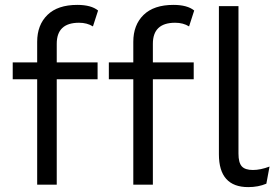

<svg xmlns="http://www.w3.org/2000/svg" viewBox="-20 -755 1132 785"><path d="M303 -662Q212 -662 212 -576V-500H379V-431H212V0H132V-431H32V-500H132V-584Q132 -653 174 -694Q216 -735 296 -735Q353 -735 381 -712L360 -647Q336 -662 303 -662ZM696 -662Q605 -662 605 -576V-500H772V-431H605V0H525V-431H425V-500H525V-584Q525 -653 567 -694Q609 -735 689 -735Q746 -735 774 -712L753 -647Q729 -662 696 -662ZM1014 -60Q1045 -60 1082 -74L1069 -4Q1036 10 995 10Q875 10 875 -124V-730H955V-127Q955 -90 968.5 -75Q982 -60 1014 -60Z"/></svg>

Font: Elaine Sans
Style: Regular
Weight: 400
Designer: Wei Huang
Foundry: Wei Huang
Version: Version 2.001;December 24, 2019;FontCreator 12.0.0.2547 64-b